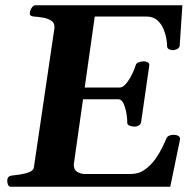

<svg xmlns="http://www.w3.org/2000/svg" viewBox="-20 -713 741 733"><path d="M232.9 -334 231.9 -378.9H439Q452.1 -380.9 464.6 -397.5Q477.1 -414.1 486.1 -433.6Q495.1 -453.1 497.6 -462.9Q500 -472.7 510.7 -475.8Q521.5 -479 531.2 -479Q536.6 -479 543.9 -474.9Q551.3 -470.7 549.8 -462.4L518.6 -246.1Q517.1 -237.8 509 -233.6Q501 -229.5 495.6 -229.5Q485.4 -229.5 475.3 -232.9Q465.3 -236.3 465.8 -245.6Q466.3 -256.3 463.1 -277.3Q460 -298.3 452.4 -316.2Q444.8 -334 431.2 -334ZM341.8 -649.9 261.7 -85.4Q261.7 -64.9 273.7 -57.6Q285.6 -50.3 299.8 -48.8H480Q510.3 -48.8 533.9 -66.2Q557.6 -83.5 574.5 -107.9Q591.3 -132.3 601.3 -153.6Q611.3 -174.8 614.3 -182.1Q617.2 -191.4 625.2 -194.8Q633.3 -198.2 641.1 -198.2Q668 -198.2 667.5 -181.6L629.9 0H21Q12.7 0 9.8 -9.8Q6.8 -19.5 7.8 -24.9Q8.8 -41 25.9 -43Q42 -44.4 61 -47.6Q80.1 -50.8 94.2 -57.1Q108.4 -63.5 109.4 -74.2L188 -606.9Q189 -626 175 -634.5Q161.1 -643.1 142.3 -646Q123.5 -648.9 108.9 -649.9Q93.8 -651.4 93.8 -660.6Q93.8 -670.9 100.1 -681.9Q106.4 -692.9 115.2 -692.9H676.3L666 -538.1Q664.6 -529.8 655.8 -525.6Q647 -521.5 640.6 -521.5Q632.8 -521.5 625.5 -524.9Q618.2 -528.3 617.7 -537.6Q618.2 -544.9 615.5 -563Q612.8 -581.1 604.7 -601.1Q596.7 -621.1 580.8 -635.5Q564.9 -649.9 538.6 -649.9Z"/></svg>

Font: Gelasio SemiBold
Style: Italic
Weight: 600
Italic angle: -8.5°
Designer: Eben Sorkin
Foundry: Eben Sorkin
Version: Version 1.008